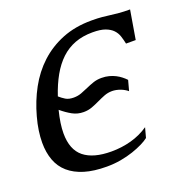

<svg xmlns="http://www.w3.org/2000/svg" viewBox="-103 -623 699 727"><g transform="rotate(-20 246.5 -259.0)"><path d="M473.6 -402.3H434.6Q431.2 -418.5 426.3 -433.6Q421.4 -448.7 410.4 -460.2Q399.4 -471.7 380.4 -478.8Q361.3 -485.8 329.6 -485.8Q290 -485.8 258.3 -473.9Q226.6 -461.9 201.7 -438.5Q176.8 -415 157.5 -380.9Q138.2 -346.7 123.5 -302.7Q134.3 -293 146.7 -285.4Q159.2 -277.8 179.2 -277.8Q195.8 -277.8 210.2 -283.2Q224.6 -288.6 238.8 -294.9Q252.9 -301.3 268.3 -306.6Q283.7 -312 302.2 -312Q318.8 -312 332.5 -308.3Q346.2 -304.7 357.7 -298.8Q369.1 -293 378.4 -285.6Q387.7 -278.3 395 -270.5L383.8 -229Q378.9 -233.4 371.8 -237.5Q364.7 -241.7 356.4 -244.9Q348.1 -248 339.4 -249.8Q330.6 -251.5 323.2 -251.5Q306.2 -251.5 291 -245.6Q275.9 -239.7 260.7 -232.4Q245.6 -225.1 229.7 -219.2Q213.9 -213.4 195.8 -213.4Q170.9 -213.4 150.4 -224.9Q129.9 -236.3 108.9 -253.9Q95.7 -201.7 95.7 -163.6Q95.7 -97.7 133.3 -67.4Q170.9 -37.1 243.7 -37.1Q285.2 -37.1 323.5 -47.6Q361.8 -58.1 394 -80.1L383.3 -40.5Q373 -32.2 355.2 -23.4Q337.4 -14.6 314.5 -6.8Q291.5 1 264.2 5.9Q236.8 10.7 207.5 10.7Q155.8 10.7 118.2 -0.7Q80.6 -12.2 55.9 -33.7Q31.2 -55.2 19.5 -86.7Q7.8 -118.2 7.8 -157.7Q7.8 -180.7 11.5 -206.1Q15.1 -231.4 22.9 -259.3Q38.1 -315.4 64.9 -364.7Q91.8 -414.1 131.3 -450.7Q170.9 -487.3 223.1 -508.3Q275.4 -529.3 341.3 -529.3Q366.7 -529.3 383.8 -527.6Q400.9 -525.9 416.3 -523.9Q431.6 -522 449.2 -520.3Q466.8 -518.6 493.2 -518.6Z"/></g></svg>

Font: Arian AMU Serif
Style: Italic
Weight: 400
Italic angle: -15°
Designer: Ruben Hakobyan (Tarumian)
Foundry: Ruben Hakobyan (Tarumian)
Version: Version 1.002